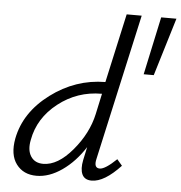

<svg xmlns="http://www.w3.org/2000/svg" viewBox="-52 -760 770 815"><g transform="rotate(5 333.5 -353.0)"><path d="M519 -711 381 -90Q371 -49 398 -49Q421 -49 469 -95L491 -69Q422 5 368 5Q338 5 327.5 -17.5Q317 -40 325 -79L337 -135Q296 -71 241.5 -33Q187 5 133 5Q77 5 47 -35Q17 -75 30 -145Q52 -258 157.5 -337Q263 -416 390 -417L455 -711ZM602 -711H667L592 -464H549ZM157 -48Q219 -48 281 -121.5Q343 -195 361 -278L380 -366H379Q275 -366 194 -302.5Q113 -239 96 -145Q87 -101 104 -74.5Q121 -48 157 -48Z"/></g></svg>

Font: EauTest
Style: Italic
Weight: 400
Italic angle: -12°
Designer: Christian Thalmann (Catharsis Fonts)
Version: Version 0.001;PS 000.001;hotconv 1.0.88;makeotf.lib2.5.64775